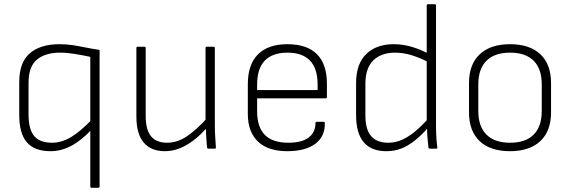

<svg xmlns="http://www.w3.org/2000/svg" viewBox="-20 -703 2696 908"><path d="M413 185Q407 185 407 179V-434Q371 -442 333.5 -448Q296 -454 265 -454Q194 -454 154.5 -421Q115 -388 115 -312V-161Q115 -92 141.5 -60Q168 -28 226 -28Q271 -28 315 -54Q359 -80 415 -138L414 -91Q364 -38 316.5 -13Q269 12 219 12Q143 12 107 -30Q71 -72 71 -159V-315Q71 -408 121 -451Q171 -494 262 -494Q294 -494 323.5 -489.5Q353 -485 384.5 -478.5Q416 -472 451 -467V179Q451 185 445 185Z M760 12Q694 12 659.5 -29Q625 -70 625 -152V-476Q625 -482 631 -482H663Q669 -482 669 -476V-154Q669 -90 694 -59Q719 -28 770 -28Q819 -28 864 -58.5Q909 -89 961 -146L960 -101Q927 -63 893.5 -38Q860 -13 827 -0.5Q794 12 760 12ZM966 0Q960 0 959 -6Q957 -30 955.5 -53.5Q954 -77 953 -102L952 -124V-476Q952 -482 957 -482H990Q996 -482 996 -476V-115Q996 -87 997.5 -60Q999 -33 1001 -6Q1002 0 995 0Z M1342 12Q1250 13 1201 -32.5Q1152 -78 1152 -164V-305Q1152 -398 1200 -446Q1248 -494 1339 -494Q1432 -494 1479 -446.5Q1526 -399 1526 -308V-244Q1526 -238 1520 -238H1196V-176Q1196 -102 1232.5 -65Q1269 -28 1344 -28Q1407 -28 1439.5 -52.5Q1472 -77 1472 -121Q1472 -127 1478 -127H1510Q1516 -127 1516 -122Q1518 -59 1472.5 -24Q1427 11 1342 12ZM1196 -277H1482V-304Q1482 -379 1446 -416.5Q1410 -454 1340 -454Q1268 -454 1232 -416Q1196 -378 1196 -304Z M1807 12Q1736 12 1700 -30.5Q1664 -73 1664 -159V-310Q1664 -401 1712 -447.5Q1760 -494 1842 -494Q1886 -494 1929 -481Q1972 -468 2008 -448L2010 -407Q1968 -429 1928 -441.5Q1888 -454 1848 -454Q1783 -454 1745.5 -417.5Q1708 -381 1708 -306V-157Q1708 -91 1735 -59.5Q1762 -28 1816 -28Q1850 -28 1880.5 -41.5Q1911 -55 1942.5 -81Q1974 -107 2009 -146L2007 -102Q1973 -63 1940.5 -37.5Q1908 -12 1876 0Q1844 12 1807 12ZM2013 0Q2007 0 2006 -6Q2004 -29 2001.5 -53.5Q1999 -78 2000 -101L1998 -124V-677Q1998 -683 2004 -683H2036Q2042 -683 2042 -677V-111Q2042 -95 2042.5 -76Q2043 -57 2044.5 -39.5Q2046 -22 2048 -7Q2050 0 2042 0Z M2392 12Q2299 12 2248.5 -35.5Q2198 -83 2198 -172V-310Q2198 -399 2249 -446.5Q2300 -494 2392 -494Q2485 -494 2535.5 -446.5Q2586 -399 2586 -310V-172Q2586 -83 2535 -35.5Q2484 12 2392 12ZM2392 -28Q2466 -28 2504 -66.5Q2542 -105 2542 -178V-304Q2542 -377 2504 -415.5Q2466 -454 2392 -454Q2319 -454 2280.5 -415.5Q2242 -377 2242 -304V-178Q2242 -105 2280.5 -66.5Q2319 -28 2392 -28Z"/></svg>

Font: Sofia Sans ExtraLight
Style: Regular
Weight: 250
Version: Version 4.100-B